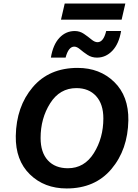

<svg xmlns="http://www.w3.org/2000/svg" viewBox="-20 -1053 776 1083"><path d="M687 -1033 666 -942H324L345 -1033ZM663 -878Q651 -806 614 -767Q577 -728 527 -728Q497 -728 473.5 -743.5Q450 -759 432 -774.5Q414 -790 399 -790Q366 -790 350 -728H267Q279 -801 315 -839.5Q351 -878 402 -878Q430 -878 453.5 -862Q477 -846 495.5 -830.5Q514 -815 530 -815Q564 -815 579 -878ZM356 10Q230 10 148.5 -69.5Q67 -149 69 -286Q72 -452 164.5 -561Q257 -670 418 -670Q543 -670 624.5 -590.5Q706 -511 704 -374Q701 -209 608.5 -99.5Q516 10 356 10ZM363 -104Q456 -104 509.5 -189.5Q563 -275 563 -385Q563 -466 522 -511Q481 -556 411 -556Q317 -556 263 -470.5Q209 -385 209 -275Q209 -193 250 -148.5Q291 -104 363 -104Z"/></svg>

Font: Elaine Sans SemiBold
Style: Italic
Weight: 600
Italic angle: -13°
Designer: Wei Huang
Foundry: Wei Huang
Version: Version 2.001;December 24, 2019;FontCreator 12.0.0.2547 64-b